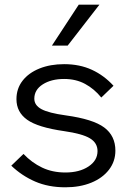

<svg xmlns="http://www.w3.org/2000/svg" viewBox="-20 -781 554 817"><path d="M28 -76 80 -126Q115 -89 159 -68Q203 -47 258 -47Q318 -47 356.5 -72.5Q395 -98 395 -138Q395 -173 362.5 -192.5Q330 -212 253 -223Q141 -239 95.5 -271.5Q50 -304 50 -359Q50 -404 76 -437.5Q102 -471 148 -489.5Q194 -508 253 -508Q319 -508 371 -484Q423 -460 463 -416L411 -366Q381 -403 342 -424Q303 -445 253 -445Q198 -445 162 -422Q126 -399 126 -361Q126 -333 156.5 -316.5Q187 -300 260 -290Q376 -274 423.5 -238.5Q471 -203 471 -140Q471 -94 443.5 -58.5Q416 -23 368 -3.5Q320 16 258 16Q186 16 129.5 -8.5Q73 -33 28 -76ZM403 -761 268 -587H201L315 -761Z"/></svg>

Font: Wix Madefor Display
Style: Regular
Weight: 400
Designer: Dalton Maag Ltd
Foundry: Dalton Maag Ltd
Version: Version 3.100